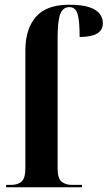

<svg xmlns="http://www.w3.org/2000/svg" viewBox="-20 -790 454 810"><path d="M6 0V-10H28Q54 -10 70.5 -23.5Q87 -37 87 -81V-576Q87 -668 131.5 -719Q176 -770 271 -770Q328 -770 358.5 -759Q389 -748 401.5 -730.5Q414 -713 414 -692Q414 -634 316 -634Q316 -704 307 -732Q298 -760 273 -760Q245 -760 234 -730Q223 -700 223 -630V-81Q223 -37 240 -23.5Q257 -10 282 -10H326V0Z"/></svg>

Font: Noto Serif Display Condensed
Style: Bold
Weight: 700
Width: 3
Designer: Monotype Design Team
Foundry: Monotype Imaging Inc.
Version: Version 2.009